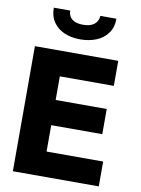

<svg xmlns="http://www.w3.org/2000/svg" viewBox="-102 -1028 804 1096"><g transform="rotate(10 300.0 -480.0)"><path d="M51 -725H534V-580H221V-443H517V-297H221V-144H549V0H51ZM119 -960H214Q214 -929.5 235.5 -911.2Q257 -893 300 -893Q342.5 -893 365 -911.2Q387.5 -929.5 389 -960H482Q482 -910 457.2 -875.8Q432.5 -841.5 390.8 -824.8Q349 -808 298 -808Q248 -808 207.5 -824.8Q167 -841.5 143 -875.8Q119 -910 119 -960Z"/></g></svg>

Font: JuliaMono Black
Style: Regular
Weight: 900
Monospace: yes
Designer: cormullion
Foundry: corm
Version: Version 0.054; ttfautohint (v1.8.4)